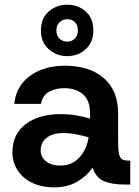

<svg xmlns="http://www.w3.org/2000/svg" viewBox="-20 -789 595 821"><path d="M212 12Q155 12 115 -8.5Q75 -29 54 -63Q33 -97 33 -137Q33 -215 89.5 -258Q146 -301 238 -301Q280 -301 312.5 -294.5Q345 -288 365 -282V-305Q365 -360 334.5 -386Q304 -412 255 -412Q219 -412 191 -397.5Q163 -383 155 -345H41Q47 -399 77 -435Q107 -471 153.5 -489.5Q200 -508 255 -508Q364 -508 424.5 -454.5Q485 -401 485 -305V-184Q485 -146 489.5 -128.5Q494 -111 504.5 -106.5Q515 -102 532 -102H537V0H510Q459 0 424.5 -14.5Q390 -29 376 -72Q351 -36 310 -12Q269 12 212 12ZM238 -81Q273 -81 298 -97.5Q323 -114 338.5 -141.5Q354 -169 359 -202Q338 -208 309 -214Q280 -220 250 -220Q205 -220 179.5 -200Q154 -180 154 -146Q154 -118 176.5 -99.5Q199 -81 238 -81ZM267 -549Q222 -549 188.5 -578.5Q155 -608 155 -659Q155 -711 188.5 -740Q222 -769 267 -769Q314 -769 346.5 -740Q379 -711 379 -659Q379 -608 346.5 -578.5Q314 -549 267 -549ZM267 -611Q287 -611 300 -624Q313 -637 313 -659Q313 -682 300 -694.5Q287 -707 267 -707Q248 -707 234.5 -694Q221 -681 221 -659Q221 -637 234.5 -624Q248 -611 267 -611Z"/></svg>

Font: Host Grotesk Light SemiBold
Style: Regular
Weight: 600
Version: Version 1.003